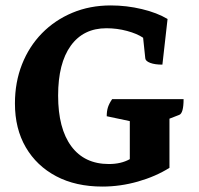

<svg xmlns="http://www.w3.org/2000/svg" viewBox="-20 -675 732 707"><path d="M357 12Q259 12 187 -26Q115 -64 75 -132.5Q35 -201 35 -294Q35 -372 61 -438Q87 -504 134.5 -552.5Q182 -601 246.5 -628Q311 -655 388 -655Q446 -655 502.5 -641.5Q559 -628 597 -605L578 -437Q550 -437 533 -443.5Q516 -450 515 -460L507 -536Q485 -551 448 -561Q411 -571 372 -571Q287 -571 240.5 -506.5Q194 -442 194 -323Q194 -202 242.5 -136.5Q291 -71 381 -71Q426 -71 458 -89V-229L373 -247Q373 -266 377.5 -280Q382 -294 393 -310H656Q656 -258 640 -252L604 -238V-57Q553 -25 488 -6.5Q423 12 357 12Z"/></svg>

Font: Petrona ExtraBold
Style: Regular
Weight: 800
Designer: Ringo R. Seeber
Foundry: Ringo R. Seeber
Version: Version 2.001; ttfautohint (v1.8.3)